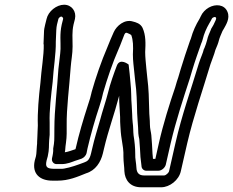

<svg xmlns="http://www.w3.org/2000/svg" viewBox="-20 -737 986 812"><path d="M598 -15H650C665 -15 678 -29 681 -40L702 -132C724 -226 755 -320 783 -406L793 -440C805 -480 818 -516 831 -553C835 -562 835 -563 837 -570C843 -595 853 -617 865 -638C870 -647 874 -653 876 -658C880 -665 892 -668 894 -661C895 -657 892 -650 883 -632L876 -620C876 -619 874 -618 874 -617L870 -607C866 -597 859 -583 856 -568C852 -555 850 -546 845 -535C845 -533 842 -530 842 -529C839 -514 829 -494 821 -469C788 -359 749 -251 722 -132L695 -13C694 -7 682 5 674 5H589C567 5 558 -7 557 -27C556 -48 551 -68 552 -84C552 -113 549 -140 545 -164C543 -180 544 -200 541 -220C540 -233 539 -241 539 -254L537 -291C534 -323 536 -351 532 -385C530 -412 527 -438 524 -464C524 -464 487 -494 474 -459C463 -430 446 -384 436 -342C430 -317 411 -260 404 -232C393 -193 379 -150 370 -109L365 -88C358 -59 349 -55 336 -50C307 -39 279 -29 251 -24C246 -23 241 -23 235 -23H212C177 -23 171 -31 177 -58L182 -76C189 -108 186 -120 188 -145L190 -167V-218C188 -269 196 -333 203 -393V-394C206 -447 217 -509 216 -561L218 -609C219 -619 219 -626 221 -633L227 -657C228 -661 235 -667 239 -667C243 -667 248 -661 247 -657L241 -633C232 -592 237 -560 236 -530C235 -505 230 -477 227 -445C222 -361 210 -273 210 -195C209 -167 211 -149 208 -128C207 -123 206 -116 205 -109V-98C204 -90 204 -85 202 -77L200 -68C197 -53 208 -43 219 -43H240C265 -43 284 -52 298 -57C303 -59 315 -62 325 -66C335 -70 344 -80 346 -89L350 -109C364 -169 381 -229 401 -289C408 -310 413 -329 416 -344C433 -403 457 -474 481 -528C491 -550 498 -572 506 -591C510 -599 513 -599 517 -598C523 -596 533 -591 535 -589C543 -568 544 -542 542 -507C542 -479 546 -453 548 -431L552 -392C558 -350 559 -306 560 -259C561 -234 563 -217 564 -198C564 -181 565 -164 569 -149C571 -123 573 -99 574 -73C575 -61 578 -41 579 -30C581 -22 589 -15 598 -15ZM484 -332C484 -316 484 -299 486 -277L488 -242C488 -229 488 -215 489 -205C490 -188 491 -169 495 -146C499 -122 503 -99 502 -74C502 -52 506 -30 506 -13C508 23 529 55 577 55H662C697 55 737 25 745 -14L772 -132C799 -247 837 -355 870 -465C876 -484 885 -503 891 -526C897 -540 903 -554 906 -567C908 -576 915 -592 921 -606L927 -616C935 -631 954 -659 942 -687C929 -719 891 -721 863 -705C849 -697 836 -684 829 -668C827 -663 824 -658 823 -656C809 -633 796 -606 787 -573C784 -565 783 -564 782 -560C769 -522 757 -487 744 -444L734 -410C730 -399 726 -386 721 -368C697 -298 670 -212 652 -132L637 -65H627C626 -72 626 -82 625 -87C624 -114 622 -139 620 -165C619 -177 614 -193 614 -210C614 -233 611 -250 611 -271C610 -317 609 -362 603 -408L599 -447C597 -469 594 -495 594 -517C596 -553 597 -588 583 -619C574 -638 554 -643 542 -646C507 -657 473 -628 461 -601C452 -580 443 -561 434 -537C409 -479 384 -407 367 -346V-345C364 -331 359 -313 352 -293C332 -231 314 -171 300 -109L299 -106C284 -101 265 -94 254 -93C255 -96 256 -102 256 -106L257 -118C257 -122 258 -121 259 -133C263 -161 262 -184 262 -206C261 -281 273 -366 279 -453C281 -481 287 -509 287 -540C287 -576 284 -602 291 -633L297 -657C304 -689 283 -717 251 -717C219 -717 184 -689 177 -657L171 -633C168 -622 166 -610 166 -600L164 -550L165 -549C166 -503 155 -445 151 -387C144 -328 138 -262 140 -206C140 -192 138 -176 138 -158L137 -137C137 -131 137 -127 136 -120C134 -101 135 -90 132 -76L127 -58C114 -1 150 27 201 27H224C270 27 307 11 344 -4C384 -16 406 -51 415 -88L420 -109C438 -186 463 -252 484 -332Z"/></svg>

Font: Electronic
Style: OutlineIt
Weight: 700
Version: Version 1.011